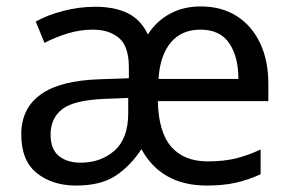

<svg xmlns="http://www.w3.org/2000/svg" viewBox="-20 -566 904 596"><path d="M603 -546Q668 -546 715 -516Q762 -486 787.5 -432Q813 -378 813 -306V-252H470Q472 -156 511.5 -110.5Q551 -65 625 -65Q675 -65 713 -74.5Q751 -84 789 -102V-25Q749 -7 710.5 1.5Q672 10 622 10Q481 10 419 -103Q385 -51 339 -20.5Q293 10 216 10Q143 10 94.5 -28.5Q46 -67 46 -149Q46 -229 106 -272.5Q166 -316 290 -320L380 -323V-357Q380 -422 349.5 -448Q319 -474 268 -474Q228 -474 189.5 -462Q151 -450 118 -433L91 -499Q126 -519 176 -532Q226 -545 275 -545Q337 -545 377.5 -524.5Q418 -504 439 -459Q465 -500 507 -523Q549 -546 603 -546ZM602 -474Q544 -474 510.5 -434.5Q477 -395 472 -321H720Q720 -390 691.5 -432Q663 -474 602 -474ZM303 -259Q209 -255 173 -227Q137 -199 137 -148Q137 -103 162.5 -82Q188 -61 230 -61Q293 -61 335.5 -98.5Q378 -136 378 -214V-262Z"/></svg>

Font: Noto Sans Samaritan
Style: Regular
Weight: 400
Designer: Monotype Design Team
Foundry: Monotype Imaging Inc.
Version: Version 2.001; ttfautohint (v1.8.4.7-5d5b)